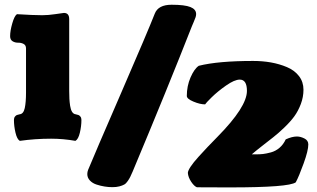

<svg xmlns="http://www.w3.org/2000/svg" viewBox="-20 -795 1345 814"><path d="M90.3 -402.3V-589.8Q90.3 -603.5 79.8 -608.9Q69.3 -614.3 56.6 -614Q43.9 -613.8 33.4 -620.1Q22.9 -626.5 22.9 -641.6Q22.9 -664.1 32 -695.8Q41 -727.5 51.8 -734.9Q120.6 -730.5 159.2 -730.5Q185.1 -730.5 214.8 -735.1Q244.6 -739.7 251 -740.2Q273.4 -740.2 273.4 -713.9V-409.2Q273.4 -389.6 274.2 -376.2Q274.9 -362.8 277.3 -346.4Q279.8 -330.1 285.6 -320.8Q291.5 -311.5 300.8 -310.5Q308.6 -308.6 312.5 -307.4Q316.4 -306.2 320.8 -300.8Q325.2 -295.4 325.2 -286.6Q325.2 -260.3 318.6 -232.4Q312 -204.6 299.8 -197.8Q248 -207 196.8 -207Q128.9 -207 64 -197.8Q52.2 -204.6 45.7 -232.4Q39.1 -260.3 39.1 -286.6Q39.1 -295.4 43.5 -300.8Q47.9 -306.2 51.8 -307.4Q55.7 -308.6 63.5 -310.5Q79.6 -312 85 -336.9Q90.3 -361.8 90.3 -402.3ZM353.5 -74.7Q379.9 -139.2 493.7 -401.4Q607.4 -663.6 636.2 -737.3Q650.9 -774.9 707.5 -774.9Q763.2 -774.9 787.4 -765.1Q811.5 -755.4 811.5 -735.4Q811.5 -729 809.3 -722.2Q807.1 -715.3 801.3 -701.9Q795.4 -688.5 793.5 -683.6Q691.4 -423.3 542.5 -67.9Q535.6 -52.2 532.2 -45.2Q528.8 -38.1 521.7 -27.6Q514.6 -17.1 506.8 -12.7Q499 -8.3 486.3 -4.9Q473.6 -1.5 456.5 -1.5Q440.4 -1.5 423.6 -4.2Q406.7 -6.8 389.4 -12.5Q372.1 -18.1 361.1 -29.8Q350.1 -41.5 350.1 -57.1Q350.1 -65.9 353.5 -74.7ZM822.8 -516.1Q904.8 -536.6 1053.2 -536.6Q1092.8 -536.6 1128.7 -530.3Q1164.6 -523.9 1196.5 -510.5Q1228.5 -497.1 1247.6 -472.4Q1266.6 -447.8 1266.6 -414.6Q1266.6 -383.8 1255.4 -354Q1244.1 -324.2 1227.8 -301.8Q1211.4 -279.3 1186 -254.9Q1160.6 -230.5 1139.4 -213.9Q1118.2 -197.3 1090.3 -175.5Q1062.5 -153.8 1047.4 -140.6H1064.5Q1082 -140.6 1095.2 -142.1Q1108.4 -143.6 1128.4 -148.9Q1148.4 -154.3 1164.8 -168.2Q1181.2 -182.1 1191.4 -204.1Q1218.3 -216.3 1238.8 -216.3Q1253.9 -216.3 1270.5 -208Q1287.1 -199.7 1287.1 -182.6Q1287.1 -156.7 1267.3 -102.1Q1247.6 -47.4 1233.9 -22Q1204.6 -0.5 957 -0.5Q925.8 -0.5 877.2 -0.7Q828.6 -1 814.9 -1Q803.2 -5.4 790.5 -24.4Q777.8 -43.5 776.4 -62Q776.9 -71.3 788.1 -88.4Q799.3 -105.5 821.8 -130.4Q844.2 -155.3 859.9 -171.6Q875.5 -188 902.3 -215.3Q1026.9 -341.8 1026.9 -409.7Q1026.9 -457.5 996.6 -457.5Q974.1 -457.5 938 -432.1Q901.9 -406.7 877.2 -382.3Q852.5 -357.9 849.6 -352.5Q828.1 -352.5 800 -364.3Q772 -376 772 -388.2Q772 -430.2 787.8 -466.8Q803.7 -503.4 822.8 -516.1Z"/></svg>

Font: Coustard Black
Style: Regular
Weight: 900
Foundry: vernon adams
Version: Version 1.001;